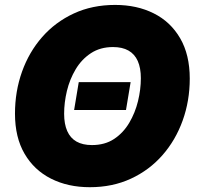

<svg xmlns="http://www.w3.org/2000/svg" viewBox="-20 -758 810 788"><path d="M516.1 -420.9 497.1 -306.6H284.2L303.2 -420.9ZM348.6 10.3Q258.8 10.3 189.5 -24.7Q120.1 -59.6 80.8 -127Q41.5 -194.3 41.5 -291.5Q41.5 -382.8 70.3 -463.6Q99.1 -544.4 153.1 -606Q207 -667.5 282.7 -702.6Q358.4 -737.8 452.6 -737.8Q542 -737.8 611.1 -703.1Q680.2 -668.5 719.5 -600.8Q758.8 -533.2 758.8 -435.5Q758.8 -344.2 729.7 -263.4Q700.7 -182.6 646.7 -121.1Q592.8 -59.6 517.3 -24.7Q441.9 10.3 348.6 10.3ZM357.4 -162.6Q410.2 -162.6 448 -187.5Q485.8 -212.4 510.3 -253.7Q534.7 -294.9 546.4 -343Q558.1 -391.1 558.1 -437Q558.1 -479 545.4 -507.6Q532.7 -536.1 507.3 -550.5Q481.9 -564.9 443.8 -564.9Q391.6 -564.9 353.3 -539.8Q314.9 -514.6 290.5 -473.6Q266.1 -432.6 254.6 -384.8Q243.2 -336.9 243.2 -291Q243.2 -249 255.9 -220.2Q268.6 -191.4 293.9 -177Q319.3 -162.6 357.4 -162.6Z"/></svg>

Font: Inter 18pt Black
Style: Italic
Weight: 900
Italic angle: -9.3988°
Designer: Rasmus Andersson
Foundry: rsms
Version: Version 4.001;git-66647c0bb